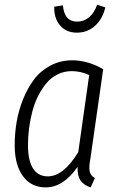

<svg xmlns="http://www.w3.org/2000/svg" viewBox="-20 -793 512 824"><path d="M310.1 -652.8Q264.6 -652.8 238 -683.6Q211.4 -714.4 212.9 -764.2L250 -770Q255.9 -700.2 311 -700.2Q340.3 -700.2 362.5 -719Q384.8 -737.8 397 -772.9L432.1 -761.2Q419.9 -710.9 387.5 -681.9Q355 -652.8 310.1 -652.8ZM290 -534.2Q356.4 -534.2 422.9 -496.1L368.2 -113.8Q361.3 -78.6 364.5 -59.3Q367.7 -40 387.2 -28.8L369.1 11.2Q340.3 2.4 325.9 -18.1Q311.5 -38.6 313 -77.1Q252 11.2 175.8 11.2Q113.8 11.2 78.4 -37.1Q43 -85.4 43 -169.9Q43 -219.7 51.3 -269Q59.6 -318.4 78.9 -366.7Q98.1 -415 126 -451.9Q153.8 -488.8 196.3 -511.5Q238.8 -534.2 290 -534.2ZM288.1 -487.8Q255.9 -487.8 227.8 -474.1Q199.7 -460.4 179.7 -436.5Q159.7 -412.6 144 -381.8Q128.4 -351.1 118.9 -314.9Q109.4 -278.8 104.7 -242.4Q100.1 -206.1 100.1 -169.9Q100.1 -104 121.8 -70.1Q143.6 -36.1 185.1 -36.1Q252.4 -36.1 315.9 -140.1L362.8 -471.2Q325.2 -487.8 288.1 -487.8Z"/></svg>

Font: Fira Sans Compressed Light
Style: Italic
Weight: 300
Width: 3
Italic angle: -8°
Designer: Carrois Corporate & Edenspiekermann AG
Foundry: Carrois Corporate GbR & Edenspiekermann AG
Version: Version 4.203;PS 004.203;hotconv 1.0.88;makeotf.lib2.5.64775